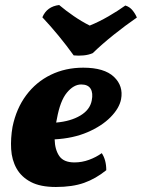

<svg xmlns="http://www.w3.org/2000/svg" viewBox="-20 -737 566 766"><path d="M203 9Q141 9 103 -11Q65 -31 46 -65Q27 -99 24.5 -142Q22 -185 30 -231Q45 -304 84.5 -357Q124 -410 182.5 -438.5Q241 -467 312 -467Q396 -467 434.5 -430.5Q473 -394 463 -341Q456 -305 421 -269.5Q386 -234 329 -209.5Q272 -185 198 -181Q199 -140 216.5 -114.5Q234 -89 277 -89Q307 -89 335.5 -99.5Q364 -110 386 -126Q404 -99 404 -58Q362 -24 315.5 -7.5Q269 9 203 9ZM207 -263Q206 -255 204 -248Q262 -253 300.5 -276Q339 -299 346 -336Q352 -366 341.5 -383Q331 -400 304 -400Q274 -400 247 -367.5Q220 -335 207 -263ZM274 -516Q246 -555 214 -594Q182 -633 149 -668Q167 -711 216 -717Q242 -695 274 -673Q306 -651 338 -635Q375 -650 413 -672Q451 -694 480 -715Q497 -710 508.5 -696Q520 -682 526 -667Q481 -636 434 -598.5Q387 -561 350 -525Q334 -518 314 -516Q294 -514 274 -516Z"/></svg>

Font: Vollkorn ExtraBold
Style: Italic
Weight: 800
Italic angle: -11°
Designer: Friedrich Althausen
Foundry: Friedrich Althausen
Version: Version 5.000; ttfautohint (v1.8.3)